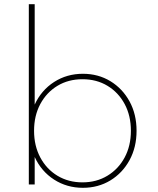

<svg xmlns="http://www.w3.org/2000/svg" viewBox="-20 -880 754 916"><path d="M375.5 16Q448.5 16 506.5 -19.2Q564.5 -54.5 598 -116Q631.5 -177.5 631.5 -256Q631.5 -335 598 -396.2Q564.5 -457.5 506.5 -492.8Q448.5 -528 375.5 -528Q299 -528 238 -488.8Q177 -449.5 145.5 -381V-860H117.5V0H145.5V-131Q177 -62.5 238 -23.2Q299 16 375.5 16ZM373.5 -10Q306.5 -10 254.2 -41.5Q202 -73 172.2 -128.8Q142.5 -184.5 142.5 -256Q142.5 -328 172.2 -383.5Q202 -439 254 -470.5Q306 -502 373.5 -502Q441 -502 493 -470.5Q545 -439 574.8 -383.5Q604.5 -328 604.5 -256Q604.5 -184.5 574.8 -129Q545 -73.5 492.8 -41.8Q440.5 -10 373.5 -10Z"/></svg>

Font: Spartan Thin
Style: Regular
Weight: 100
Designer: Matt Bailey, Mirko Velimirovic
Foundry: Matt Bailey
Version: Version 1.003; ttfautohint (v1.8.3)